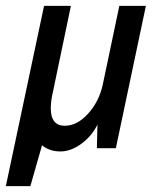

<svg xmlns="http://www.w3.org/2000/svg" viewBox="-45 -508 520 658"><path d="M106 -488H198L137 -196Q129 -162 129 -137Q129 -77 177 -77Q219 -77 256.5 -118Q294 -159 307 -217L364 -488H455L352 0H287L289 -81Q270 -42 234 -15.5Q198 11 162 11Q125 11 99 -10L59 130H-25Z"/></svg>

Font: Decalotype Medium Italic
Style: Regular
Weight: 500
Italic angle: -12°
Designer: Alfredo Marco Pradil
Foundry: Alfredo Marco Pradil
Version: Version 1.0